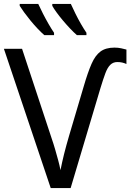

<svg xmlns="http://www.w3.org/2000/svg" viewBox="-20 -964 668 984"><path d="M581 -646Q560 -646 545.5 -632Q531 -618 520 -588.5Q509 -559 495 -513L342 0H240L0 -714H93L244 -257Q255 -225 263 -197Q271 -169 278 -143.5Q285 -118 290 -92Q294 -112 298.5 -132.5Q303 -153 308.5 -175Q314 -197 320.5 -220.5Q327 -244 334 -268L409 -521Q430 -593 449 -636.5Q468 -680 495 -700Q522 -720 567 -720Q585 -720 601 -716.5Q617 -713 628 -710V-636Q617 -641 606 -643.5Q595 -646 581 -646ZM343 -944Q353 -922 366.5 -894.5Q380 -867 395 -841Q410 -815 423 -796V-784H374Q358 -798 339.5 -817.5Q321 -837 302.5 -859Q284 -881 269.5 -901Q255 -921 248 -934V-944ZM176 -944Q186 -922 200 -894.5Q214 -867 229 -841Q244 -815 257 -796V-784H207Q191 -798 172.5 -817.5Q154 -837 136 -859Q118 -881 103.5 -901Q89 -921 81 -934V-944Z"/></svg>

Font: Noto Sans Display
Style: Regular
Weight: 400
Designer: Monotype Design Team
Foundry: Monotype Imaging Inc.
Version: Version 2.003